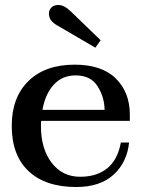

<svg xmlns="http://www.w3.org/2000/svg" viewBox="-20 -739 571 769"><path d="M176 -685Q176 -699 186 -709Q196 -719 214 -719Q238 -719 266 -691L383 -578L362 -548L213 -635Q193 -646 184.5 -657.5Q176 -669 176 -685ZM145 -255Q144 -248 144 -234Q144 -143 187 -87Q230 -31 301 -31Q367 -31 409 -64.5Q451 -98 464 -168H497Q489 -89 435 -39.5Q381 10 285 10Q162 10 94.5 -53.5Q27 -117 27 -235Q27 -349 94 -414.5Q161 -480 279 -480Q388 -480 444 -424.5Q500 -369 500 -280V-255ZM150 -299H399Q398 -351 370.5 -394Q343 -437 283 -437Q229 -437 195 -399.5Q161 -362 150 -299Z"/></svg>

Font: Taviraj Medium
Style: Regular
Weight: 500
Designer: Katatrad Team
Foundry: CadsonDemak
Version: Version 1.030